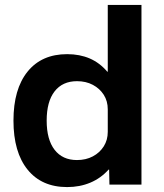

<svg xmlns="http://www.w3.org/2000/svg" viewBox="-20 -750 665 780"><path d="M252.8 10Q149.4 10 92.1 -60.8Q34.7 -131.7 34.7 -260Q34.7 -388.3 92.1 -459.2Q149.4 -530 252.8 -530Q303.7 -530 344.5 -512.5Q385.2 -494.9 415.7 -458.9H417.8V-730H554.7V0H424.6L423.3 -61.1H421.2Q389.9 -26.1 347 -8Q304 10 252.8 10ZM292.6 -99.8Q329.1 -99.8 357.1 -114.7Q385.1 -129.5 401.5 -155.4Q417.8 -181.3 417.8 -214.3V-305.7Q417.8 -339.3 401.5 -364.9Q385.1 -390.5 357.2 -405.3Q329.2 -420.2 292.9 -420.2Q234 -420.2 201.8 -378.8Q169.6 -337.4 169.6 -260Q169.6 -183 201.8 -141.4Q234 -99.8 292.6 -99.8Z"/></svg>

Font: M PLUS 2 Thin
Style: Regular
Weight: 100
Designer: Coji Morishita
Foundry: UNDERFOREST DESIGN
Version: Version 1.001